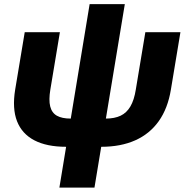

<svg xmlns="http://www.w3.org/2000/svg" viewBox="-20 -689 888 914"><path d="M294.9 9.8Q202.6 9.8 143.6 -21Q84.5 -51.8 61 -112.1Q37.6 -172.4 52.2 -262.2L97.7 -535.6H265.1L219.7 -262.7Q211.4 -212.9 219 -182.4Q226.6 -151.9 250.7 -138.2Q274.9 -124.5 316.4 -124.5H483.4Q525.4 -124.5 554.2 -138.2Q583 -151.9 600.8 -182.4Q618.7 -212.9 626.5 -262.7L671.9 -535.6H838.9L793.5 -262.2Q778.8 -172.9 735.8 -112.3Q692.9 -51.8 623.8 -21Q554.7 9.8 462.4 9.8ZM262.7 204.1 406.7 -669.4H574.2L429.7 204.1Z"/></svg>

Font: Inter 20pt ExtraBold
Style: Italic
Weight: 800
Italic angle: -9.3988°
Version: Version 4.001;git-66647c0bb